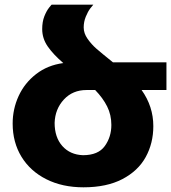

<svg xmlns="http://www.w3.org/2000/svg" viewBox="-20 -793 730 819"><path d="M690 -409H584Q634 -339 634 -255Q634 -182 601.5 -123Q569 -64 502 -29Q435 6 336 6Q246 6 177.5 -28.5Q109 -63 71.5 -124.5Q34 -186 34 -266Q34 -328 59.5 -383.5Q85 -439 134 -477Q183 -515 250 -524Q207 -561 183.5 -595Q160 -629 160 -669Q160 -700 169 -723Q178 -746 189.5 -760.5Q201 -775 201 -773H378Q375 -770 365 -757Q355 -744 346 -722Q337 -700 337 -676Q337 -651 353.5 -627.5Q370 -604 390.5 -586Q411 -568 462 -527H690ZM455 -260Q455 -303 437 -339Q419 -375 386 -409H349Q290 -409 252.5 -368.5Q215 -328 213 -269Q213 -207 246 -170Q279 -133 334 -131Q399 -131 427 -170Q455 -209 455 -260Z"/></svg>

Font: Montserrat arm2
Style: Bold
Weight: 700
Designer: Julieta Ulanovsky
Foundry: Julieta Ulanovsky
Version: Version 6.000